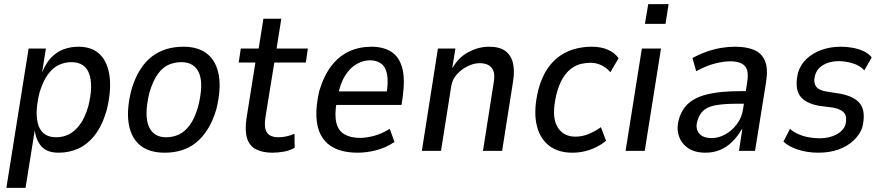

<svg xmlns="http://www.w3.org/2000/svg" viewBox="-20 -733 4280 933"><path d="M11 180 119 -497H203L185 -384H186Q205 -430 232 -456.5Q259 -483 292 -494.5Q325 -506 361 -506Q429 -506 467 -467Q505 -428 513 -358Q521 -288 498 -196Q476 -121 440.5 -76Q405 -31 360.5 -11Q316 9 265 9Q209 9 182 -21Q155 -51 149 -100L104 180ZM253 -66Q287 -66 315.5 -80.5Q344 -95 368.5 -128Q393 -161 409 -216Q434 -317 413.5 -374Q393 -431 327 -431Q295 -431 266 -417.5Q237 -404 213 -371.5Q189 -339 172 -283Q147 -181 167 -123.5Q187 -66 253 -66Z M780 9Q705 9 661 -27Q617 -63 605.5 -132Q594 -201 619 -298Q636 -355 661.5 -395Q687 -435 719 -459Q751 -483 789 -494.5Q827 -506 871 -506Q945 -506 988.5 -470Q1032 -434 1043.5 -366Q1055 -298 1031 -201Q1014 -144 988.5 -104Q963 -64 931.5 -39Q900 -14 862 -2.5Q824 9 780 9ZM787 -66Q819 -66 847.5 -78.5Q876 -91 901 -123.5Q926 -156 943 -216Q970 -324 947.5 -377.5Q925 -431 861 -431Q831 -431 802 -419.5Q773 -408 748.5 -375.5Q724 -343 706 -283Q680 -174 702.5 -120Q725 -66 787 -66Z M1304 9Q1256 9 1224 -7.5Q1192 -24 1180.5 -61.5Q1169 -99 1178 -159L1221 -429H1140L1150 -497H1237L1260 -642H1347L1324 -497H1476L1466 -429H1313L1270 -164Q1262 -111 1277.5 -88.5Q1293 -66 1334 -66Q1352 -66 1372.5 -70.5Q1393 -75 1411 -83L1412 -15Q1390 -2 1361 3.5Q1332 9 1304 9Z M1719 9Q1634 9 1584.5 -25.5Q1535 -60 1522 -127.5Q1509 -195 1532 -293Q1555 -368 1592 -415Q1629 -462 1678 -484Q1727 -506 1785 -506Q1842 -506 1880.5 -482Q1919 -458 1934 -405Q1949 -352 1937 -262L1931 -223H1596L1607 -289H1877L1857 -267Q1868 -334 1861 -371Q1854 -408 1832 -424Q1810 -440 1778 -440Q1746 -440 1713.5 -422Q1681 -404 1656.5 -364.5Q1632 -325 1620 -259L1616 -238Q1605 -175 1614.5 -136.5Q1624 -98 1653.5 -80.5Q1683 -63 1730 -63Q1760 -63 1798 -73Q1836 -83 1874 -107L1897 -43Q1853 -14 1806.5 -2.5Q1760 9 1719 9Z M2030 0 2108 -497H2193L2178 -405H2180Q2210 -456 2258.5 -481Q2307 -506 2356 -506Q2406 -506 2434 -486.5Q2462 -467 2472 -429Q2482 -391 2473 -336L2420 0H2327L2378 -325Q2385 -361 2379.5 -382.5Q2374 -404 2356.5 -415Q2339 -426 2311 -426Q2282 -426 2252 -411Q2222 -396 2200 -371.5Q2178 -347 2173 -316L2123 0Z M2761 9Q2689 9 2644 -28.5Q2599 -66 2586 -134.5Q2573 -203 2596 -297Q2613 -360 2641.5 -401Q2670 -442 2706 -465Q2742 -488 2780 -497Q2818 -506 2855 -506Q2900 -506 2933.5 -491.5Q2967 -477 2986 -450L2946 -382Q2928 -404 2902.5 -416Q2877 -428 2850 -428Q2827 -428 2803.5 -422.5Q2780 -417 2757.5 -401Q2735 -385 2716 -355Q2697 -325 2684 -275Q2659 -170 2687 -119.5Q2715 -69 2776 -69Q2810 -69 2842 -82.5Q2874 -96 2900 -115L2925 -49Q2905 -32 2878 -18.5Q2851 -5 2822 2Q2793 9 2761 9Z M3114 -617 3130 -713H3229L3214 -617ZM3020 0 3099 -497H3192L3113 0Z M3408 9Q3355 9 3322 -14.5Q3289 -38 3278 -75.5Q3267 -113 3279 -154Q3294 -205 3330 -234.5Q3366 -264 3427 -277Q3488 -290 3577 -290H3620L3611 -229H3567Q3506 -229 3465.5 -223Q3425 -217 3402 -199Q3379 -181 3369 -146Q3358 -109 3376.5 -85.5Q3395 -62 3439 -62Q3472 -62 3504.5 -80Q3537 -98 3561 -130Q3585 -162 3591 -204L3611 -335Q3620 -391 3599 -413Q3578 -435 3529 -435Q3496 -435 3454.5 -424.5Q3413 -414 3363 -387L3345 -451Q3382 -471 3417 -483Q3452 -495 3486 -500.5Q3520 -506 3552 -506Q3606 -506 3643 -491Q3680 -476 3696.5 -439Q3713 -402 3703 -336L3649 0H3571L3587 -104H3584Q3565 -71 3539 -45Q3513 -19 3480.5 -5Q3448 9 3408 9Z M3957 9Q3904 9 3858.5 -5.5Q3813 -20 3787 -45L3819 -107Q3838 -90 3862 -80Q3886 -70 3912 -65.5Q3938 -61 3962 -61Q4010 -61 4044.5 -79.5Q4079 -98 4089 -129Q4097 -164 4083 -183Q4069 -202 4029 -210L3959 -219Q3890 -232 3865.5 -270Q3841 -308 3858 -380Q3870 -419 3899.5 -447Q3929 -475 3972 -490.5Q4015 -506 4066 -506Q4096 -506 4125 -500.5Q4154 -495 4178 -483.5Q4202 -472 4216 -454L4180 -391Q4159 -415 4123 -425.5Q4087 -436 4056 -436Q4013 -436 3981.5 -418Q3950 -400 3940 -365Q3932 -333 3945 -313.5Q3958 -294 3997 -288L4061 -278Q4136 -264 4162 -225.5Q4188 -187 4170 -113Q4158 -79 4128 -50.5Q4098 -22 4054.5 -6.5Q4011 9 3957 9Z"/></svg>

Font: Nunito Sans 7pt Condensed Medium
Style: Italic
Weight: 500
Width: 3
Italic angle: -9°
Designer: Vernon Adams
Foundry: Vernon Adams
Version: Version 3.101;gftools[0.9.27]